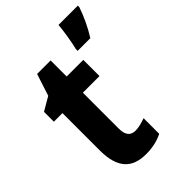

<svg xmlns="http://www.w3.org/2000/svg" viewBox="-225 -857 964 964"><g transform="rotate(-45 256.5 -375.0)"><path d="M513 -749V-760H376C373 -720 361 -647 352 -613V-600H442C472 -647 497 -702 513 -749ZM274 -111C240 -111 222 -133 222 -176V-433H340V-548H222V-662H126L88 -545L16 -503V-433H77V-169C77 -40 131 10 229 10C278 10 315 0 347 -16V-127C322 -118 298 -111 274 -111Z"/></g></svg>

Font: Noto Sans Oriya Cond Bold
Style: Bold
Weight: 700
Width: 3
Designer: Amélie Bonet and Sol Matas
Foundry: Google LLC
Version: Version 2.006